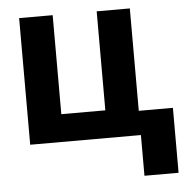

<svg xmlns="http://www.w3.org/2000/svg" viewBox="-52 -596 817 824"><g transform="rotate(-5 357.0 -184.5)"><path d="M537.3 -545.5V0H60.4V-545.5H204.9V-119H394.5V-545.5ZM684.3 -104.4V175.4H537.3V-104.4Z"/></g></svg>

Font: Inter UI
Style: Bold
Weight: 700
Designer: Rasmus Andersson
Foundry: rsms
Version: 3.2;8d6f07862